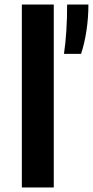

<svg xmlns="http://www.w3.org/2000/svg" viewBox="-20 -828 410 848"><path d="M76.5 0V-808H217.5V0ZM276.5 -808H370.5Q370.5 -750.5 362 -693.5Q353.5 -636.5 338 -590H262.5Q276.5 -684 276.5 -808Z"/></svg>

Font: Encode Sans Expanded SemiBold
Style: Regular
Weight: 600
Width: 7
Designer: Multiple Designers
Foundry: Impallari Type
Version: Version 2.000